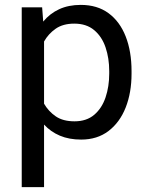

<svg xmlns="http://www.w3.org/2000/svg" viewBox="-20 -558 602 781"><path d="M515.1 -268.6V-258.3Q515.1 -181.2 491.2 -120.6Q467.3 -60.1 421.4 -25.1Q375.5 9.8 310.1 9.8Q261.2 9.8 223.6 -6.1Q186 -22 159.2 -51.3V203.1H68.4V-528.3H151.4L155.8 -470.2Q182.6 -502.9 220.7 -520.5Q258.8 -538.1 308.6 -538.1Q375.5 -538.1 421.4 -504.4Q467.3 -470.7 491.2 -409.9Q515.1 -349.1 515.1 -268.6ZM424.3 -258.3V-268.6Q424.3 -321.3 409.4 -365.2Q394.5 -409.2 363 -435.5Q331.5 -461.9 282.2 -461.9Q236.3 -461.9 206.5 -441.2Q176.8 -420.4 159.2 -389.2V-136.2Q177.2 -105 206.8 -84.7Q236.3 -64.5 283.2 -64.5Q332 -64.5 363.3 -91.1Q394.5 -117.7 409.4 -161.9Q424.3 -206.1 424.3 -258.3Z"/></svg>

Font: Vazirmatn UI
Style: Regular
Weight: 400
Designer: Saber Rastikerdar
Foundry: Saber Rastikerdar
Version: Version 33.003